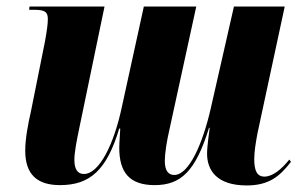

<svg xmlns="http://www.w3.org/2000/svg" viewBox="-20 -556 921 586"><path d="M733 10C801 10 834 -18 868 -62L863 -69C839 -39 812 -17 787 -17C764 -17 756 -36 756 -70C756 -92 760 -118 766 -150L849 -536H694L623 -224C598 -115 556 -22 512 -22C496 -22 483 -32 483 -65C483 -87 489 -126 497 -160L579 -536H419L352 -230C328 -116 283 -25 236 -25C216 -25 207 -41 207 -68C207 -91 214 -127 222 -165L299 -536H70L69 -526H87C120 -526 126 -517 126 -497C126 -483 123 -461 117 -428L74 -214C66 -179 57 -133 57 -96C57 -24 93 9 163 9C255 9 306 -37 344 -164L347 -163C347 -157 344 -121 344 -105C344 -30 375 9 452 9C532 9 577 -33 618 -166H620C619 -156 612 -111 612 -87C612 -36 642 10 733 10Z"/></svg>

Font: Noto Serif Display Condensed ExtraBold
Style: Italic
Weight: 800
Width: 3
Italic angle: -12°
Designer: Monotype Design Team
Foundry: Monotype Imaging Inc.
Version: Version 2.009